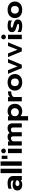

<svg xmlns="http://www.w3.org/2000/svg" viewBox="2822 -3600 998 6681"><g transform="rotate(-90 3320.5 -260.0)"><path d="M32 -151Q32 -231 85 -275.5Q138 -320 235 -320Q278 -320 317 -311Q356 -302 386 -286V-298Q386 -343 354 -364Q322 -385 256 -385Q168 -385 94 -352V-462Q126 -476 177 -485.5Q228 -495 279 -495Q409 -495 473 -441.5Q537 -388 537 -292V0H395V-44Q334 15 231 15Q143 15 87.5 -29.5Q32 -74 32 -151ZM386 -138V-186Q335 -220 274 -220Q232 -220 209.5 -202.5Q187 -185 187 -151Q187 -119 209 -102Q231 -85 272 -85Q309 -85 339 -99Q369 -113 386 -138Z M637 -739H788V0H637Z M893 -739H1044V0H893Z M1129 -699H1241V-500H1129Z M1326 -635Q1326 -669 1350 -692.5Q1374 -716 1409 -716Q1444 -716 1468 -692.5Q1492 -669 1492 -635Q1492 -600 1468 -577Q1444 -554 1409 -554Q1374 -554 1350 -577Q1326 -600 1326 -635ZM1333 -480H1485V0H1333Z M1596 -480H1737V-422Q1768 -457 1809 -476Q1850 -495 1894 -495Q1949 -495 1982 -477.5Q2015 -460 2034 -426Q2065 -459 2109.5 -477Q2154 -495 2198 -495Q2290 -495 2329.5 -448Q2369 -401 2369 -312V0H2225V-291Q2225 -337 2207 -357Q2189 -377 2149 -377Q2093 -377 2059 -333Q2061 -301 2061 -281V0H1916V-296Q1916 -340 1900.5 -358.5Q1885 -377 1847 -377Q1788 -377 1742 -310V0H1596Z M2469 -480H2615V-427Q2688 -495 2795 -495Q2870 -495 2927.5 -463.5Q2985 -432 3017 -374.5Q3049 -317 3049 -241Q3049 -166 3017 -108Q2985 -50 2927.5 -17.5Q2870 15 2795 15Q2744 15 2698 0Q2652 -15 2620 -43V219H2469ZM2895 -241Q2895 -303 2856.5 -340Q2818 -377 2757 -377Q2710 -377 2673 -352Q2636 -327 2620 -286V-195Q2635 -153 2672.5 -128Q2710 -103 2757 -103Q2818 -103 2856.5 -141Q2895 -179 2895 -241Z M3134 -480H3280V-411Q3309 -446 3361 -464.5Q3413 -483 3479 -483V-368Q3410 -368 3357.5 -347Q3305 -326 3285 -283V0H3134Z M3508 -240Q3508 -315 3543.5 -373Q3579 -431 3644.5 -463Q3710 -495 3797 -495Q3883 -495 3948.5 -463Q4014 -431 4049.5 -373Q4085 -315 4085 -240Q4085 -163 4049.5 -105.5Q4014 -48 3949 -16.5Q3884 15 3797 15Q3710 15 3644.5 -16.5Q3579 -48 3543.5 -105.5Q3508 -163 3508 -240ZM3930 -240Q3930 -304 3894.5 -340.5Q3859 -377 3797 -377Q3735 -377 3699 -340.5Q3663 -304 3663 -240Q3663 -178 3699.5 -140.5Q3736 -103 3797 -103Q3858 -103 3894 -140.5Q3930 -178 3930 -240Z M4093 -480H4220L4350 -148L4480 -480H4607L4409 0H4291Z M4674 -480H4801L4931 -148L5061 -480H5188L4990 0H4872Z M5292 -635Q5292 -669 5316 -692.5Q5340 -716 5375 -716Q5410 -716 5434 -692.5Q5458 -669 5458 -635Q5458 -600 5434 -577Q5410 -554 5375 -554Q5340 -554 5316 -577Q5292 -600 5292 -635ZM5299 -480H5451V0H5299Z M5547 -29V-147Q5587 -123 5643 -108Q5699 -93 5747 -93Q5788 -93 5807 -100Q5826 -107 5826 -126Q5826 -141 5815 -150.5Q5804 -160 5781.5 -167.5Q5759 -175 5707 -190Q5646 -208 5611.5 -226.5Q5577 -245 5559.5 -273Q5542 -301 5542 -345Q5542 -420 5601.5 -457.5Q5661 -495 5763 -495Q5813 -495 5866.5 -484.5Q5920 -474 5949 -457V-342Q5920 -361 5873.5 -373Q5827 -385 5783 -385Q5742 -385 5719.5 -377Q5697 -369 5697 -347Q5697 -328 5718.5 -318Q5740 -308 5799 -293L5819 -288Q5882 -271 5917 -250.5Q5952 -230 5966.5 -201.5Q5981 -173 5981 -130Q5981 -64 5924 -24.5Q5867 15 5759 15Q5705 15 5643.5 3.5Q5582 -8 5547 -29Z M6031 -240Q6031 -315 6066.5 -373Q6102 -431 6167.5 -463Q6233 -495 6320 -495Q6406 -495 6471.5 -463Q6537 -431 6572.5 -373Q6608 -315 6608 -240Q6608 -163 6572.5 -105.5Q6537 -48 6472 -16.5Q6407 15 6320 15Q6233 15 6167.5 -16.5Q6102 -48 6066.5 -105.5Q6031 -163 6031 -240ZM6453 -240Q6453 -304 6417.5 -340.5Q6382 -377 6320 -377Q6258 -377 6222 -340.5Q6186 -304 6186 -240Q6186 -178 6222.5 -140.5Q6259 -103 6320 -103Q6381 -103 6417 -140.5Q6453 -178 6453 -240Z"/></g></svg>

Font: Prompt SemiBold
Style: Regular
Weight: 600
Designer: Katatrad Team
Foundry: CadsonDemak
Version: Version 1.000